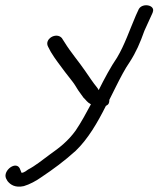

<svg xmlns="http://www.w3.org/2000/svg" viewBox="-28 -537 592 718"><path d="M543 -490V-491C555 -518 505 -528 491 -503L480 -479C456 -423 438 -369 410 -322C386 -287 363 -244 341 -200C340 -203 337 -207 334 -211C328 -219 320 -228 313 -239L291 -271C268 -305 236 -342 214 -378L203 -395C182 -418 136 -391 152 -362L162 -343C178 -316 196 -294 215 -268L243 -232C251 -222 257 -211 264 -200C271 -190 278 -181 284 -172C294 -163 297 -155 312 -147C293 -112 276 -80 255 -49C227 -10 195 15 158 41C131 61 104 83 77 97C62 109 52 111 52 108L48 98C36 59 -20 101 -5 131L0 140C11 154 29 166 61 159C82 153 108 139 126 126C171 96 213 65 255 27C301 -17 337 -79 368 -141C378 -146 381 -151 381 -164L405 -212C422 -246 439 -279 457 -305C481 -342 496 -377 512 -422C522 -445 533 -467 543 -490Z"/></svg>

Font: Stray Cat
Style: BdObl
Weight: 700
Version: Version 1.0